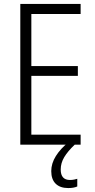

<svg xmlns="http://www.w3.org/2000/svg" viewBox="-20 -734 480 974"><path d="M389 0H83V-714H389V-663H139V-399H375V-349H139V-51H389ZM288 126Q288 179 335 179Q346 179 356 177Q366 175 372 173V212Q363 216 351.5 218Q340 220 326 220Q285 220 262.5 198Q240 176 240 134Q240 95 263.5 57.5Q287 20 326 -11L359 0Q324 33 306 63Q288 93 288 126Z"/></svg>

Font: Noto Sans Sinhala Condensed Light
Style: Regular
Weight: 300
Width: 3
Designer: Jelle Bosma - Monotype Design Team
Foundry: Monotype Imaging Inc.
Version: Version 2.006; ttfautohint (v1.8.4.7-5d5b)